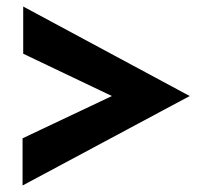

<svg xmlns="http://www.w3.org/2000/svg" viewBox="-20 -570 612 594"><path d="M51.8 -549.8 566.9 -272.9 49.8 3.9V-142.1L326.2 -272.9L51.8 -403.8Z"/></svg>

Font: Stilu Bold
Style: Regular
Weight: 700
Designer: Genilson Lima Santos
Foundry: Genilson Lima Santos
Version: Version 1.200;PS 001.200;hotconv 1.0.88;makeotf.lib2.5.64775